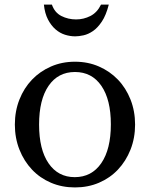

<svg xmlns="http://www.w3.org/2000/svg" viewBox="-20 -810 656 840"><path d="M308 -540C270 -540 235 -533 203 -519C171 -505 143.3 -485.8 120 -461.5C96.7 -437.2 78.3 -408.2 65 -374.5C51.7 -340.8 45 -304.3 45 -265C45 -225.7 51.7 -189.2 65 -155.5C78.3 -121.8 96.7 -92.7 120 -68C143.3 -43.3 171 -24.2 203 -10.5C235 3.2 270 10 308 10C346 10 381 3.2 413 -10.5C445 -24.2 472.7 -43.3 496 -68C519.3 -92.7 537.7 -121.8 551 -155.5C564.3 -189.2 571 -225.7 571 -265C571 -304.3 564.3 -340.8 551 -374.5C537.7 -408.2 519.3 -437.2 496 -461.5C472.7 -485.8 445 -505 413 -519C381 -533 346 -540 308 -540ZM151 -265C151 -337.7 164.8 -394.2 192.5 -434.5C220.2 -474.8 258.7 -495 308 -495C357.3 -495 395.8 -474.8 423.5 -434.5C451.2 -394.2 465 -338 465 -266C465 -193.3 451 -136.7 423 -96C395 -55.3 356.3 -35 307 -35C258.3 -35 220.2 -55.2 192.5 -95.5C164.8 -135.8 151 -192.3 151 -265ZM207 -790H172C174.7 -764 180.7 -742.2 190 -724.5C199.3 -706.8 210.3 -692.5 223 -681.5C235.7 -670.5 249.5 -662.7 264.5 -658C279.5 -653.3 294.3 -651 309 -651C319.7 -651 331.8 -652.5 345.5 -655.5C359.2 -658.5 372.8 -664.7 386.5 -674C400.2 -683.3 413.2 -697.2 425.5 -715.5C437.8 -733.8 448 -758.7 456 -790H422C410.7 -766.7 395.2 -750 375.5 -740C355.8 -730 335 -725 313 -725C289.7 -725 268.2 -730 248.5 -740C228.8 -750 215 -766.7 207 -790Z"/></svg>

Font: Libre Caslon Text
Style: Regular
Weight: 400
Designer: Pablo Impallari, Rodrigo Fuenzalida
Foundry: Pablo Impallari, Rodrigo Fuenzalida
Version: Version 1.000; ttfautohint (v0.93) -l 8 -r 50 -G 200 -x 14 -